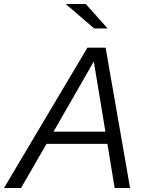

<svg xmlns="http://www.w3.org/2000/svg" viewBox="-64 -938 731 958"><path d="M-44 0 372 -700H463L585 0H508L472 -220H168L41 0ZM203 -281H462L404 -631ZM406 -796 264 -918H364L473 -796Z"/></svg>

Font: Red Hat Text VF
Style: Italic
Weight: 400
Italic angle: -12°
Designer: Pentagram, MCKL
Foundry: Pentagram, MCKL
Version: Version 1.023